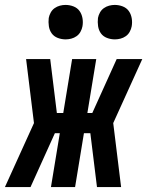

<svg xmlns="http://www.w3.org/2000/svg" viewBox="-62 -760 598 780"><path d="M430 0H332L305 -219H279L243 0H145L181 -219H161L62 0H-42L76 -260L44 -520H142L169 -301H195L231 -520H329L293 -301H313L412 -520H516L398 -260ZM405 -600Q388 -600 372.5 -606Q357 -612 348 -624.5Q339 -637 336.5 -653.5Q334 -670 336 -687Q338 -698 344 -709Q350 -720 360 -727Q370 -734 381.5 -737Q393 -740 404 -740Q421 -740 436.5 -734Q452 -728 461 -715.5Q470 -703 473 -686.5Q476 -670 473 -653Q471 -642 465 -631Q459 -620 449 -613Q439 -606 427.5 -603Q416 -600 405 -600ZM205 -600Q188 -600 172.5 -606Q157 -612 148 -624.5Q139 -637 136.5 -653.5Q134 -670 136 -687Q138 -698 144 -709Q150 -720 160 -727Q170 -734 181.5 -737Q193 -740 204 -740Q221 -740 236.5 -734Q252 -728 261 -715.5Q270 -703 273 -686.5Q276 -670 273 -653Q271 -642 265 -631Q259 -620 249 -613Q239 -606 227.5 -603Q216 -600 205 -600Z"/></svg>

Font: Iosevka SS18 Extrabold
Style: Italic
Weight: 800
Italic angle: -9°
Monospace: yes
Designer: Belleve Invis
Foundry: Belleve Invis
Version: Version 25.1.1; ttfautohint (v1.8.4)